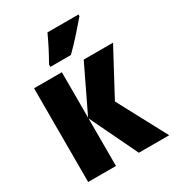

<svg xmlns="http://www.w3.org/2000/svg" viewBox="-184 -873 892 981"><g transform="rotate(-30 262.5 -383.0)"><path d="M248 -766Q233 -733 214.5 -696.5Q196 -660 173 -620V-606H294Q330 -641 370 -686Q410 -731 431 -756V-766ZM210 -285V-553H46V0H210V-281L345 0H524L370 -288L512 -553H339Z"/></g></svg>

Font: Noto Sans Display Condensed Black
Style: Regular
Weight: 900
Width: 3
Designer: Monotype Design team
Foundry: Monotype Imaging Inc.
Version: 1.000